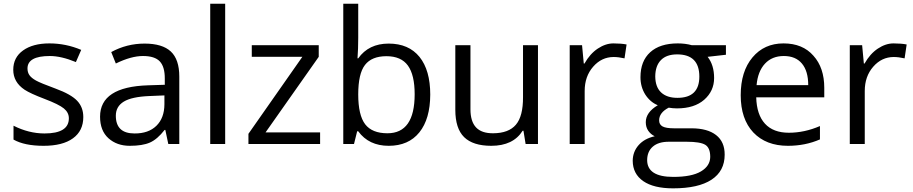

<svg xmlns="http://www.w3.org/2000/svg" viewBox="-20 -780 4945 1040"><path d="M250 -476.6Q128.9 -476.6 128.9 -409.2Q128.9 -387.7 139.6 -372.6Q150.4 -357.4 174.8 -343.8Q199.2 -330.1 281.7 -299.8Q364.3 -269.5 397.7 -234.4Q431.2 -199.2 431.2 -146Q431.2 -71.3 375.2 -30.8Q319.3 9.8 216.1 9.8Q112.8 9.8 53.2 -23.9V-99.1Q136.2 -57.1 221.2 -57.1Q353 -57.1 353 -139.2Q353 -170.4 325.9 -192.6Q298.8 -214.8 221.7 -244.1Q144.5 -273.4 113.3 -293.9Q51.8 -335 51.8 -401.9Q51.8 -468.8 105 -506.8Q158.2 -544.9 247.6 -544.9Q336.9 -544.9 419.9 -509.8L391.1 -443.8Q311.5 -476.6 250 -476.6Z M607.4 -153.3Q607.4 -57.1 708.5 -57.1Q784.2 -56.6 827.1 -98.6Q870.1 -140.6 870.6 -214.8V-263.2L789.6 -259.8Q693.4 -255.9 650.4 -229.5Q607.4 -203.1 607.4 -153.3ZM763.2 -543.9Q859.4 -543.9 905.3 -501Q951.2 -458 951.2 -365.2V0H891.6L875.5 -76.2H871.6Q832 -25.4 792 -7.8Q752 9.8 682.6 9.8Q613.3 9.8 567.4 -31.2Q522 -72.3 522 -147.9Q522 -309.6 781.7 -317.9L872.6 -320.8V-354Q873 -418 845.7 -447.3Q818.4 -476.6 754.4 -476.6Q690.4 -476.6 607.4 -436L582.5 -498Q666.5 -543.9 763.2 -543.9Z M1199.7 0H1118.7V-759.8H1199.7Z M1713.9 -63V0H1325.7V-55.2L1617.7 -472.2H1343.8V-535.2H1706.5V-472.2L1418.5 -63Z M2078.6 -58.1Q2226.1 -58.1 2226.1 -269.5Q2226.1 -374 2189.5 -424.8Q2152.8 -475.6 2073.2 -475.6Q1993.7 -475.6 1957 -428.2Q1920.4 -380.9 1920.4 -268.6Q1920.4 -156.2 1958 -106.9Q1995.6 -58.1 2078.6 -58.1ZM1920.4 -759.8V-575.2Q1920.4 -516.1 1916.5 -463.9H1920.4Q1977.1 -543.9 2085.4 -543.9Q2193.8 -543.9 2252.4 -471.7Q2310.5 -399.4 2310.5 -267.6Q2310.1 -135.7 2251.5 -63Q2192.9 9.8 2085.4 9.8Q1978 9.8 1920.4 -68.8H1914.6L1897.5 0H1839.4V-759.8Z M2641.1 9.8Q2542 9.8 2494.1 -37.1Q2446.3 -84 2446.3 -185.1V-535.2H2528.3V-188Q2528.3 -122.1 2558.6 -89.8Q2588.9 -57.6 2651.4 -58.1Q2735.4 -58.6 2774.4 -104.5Q2813.5 -150.4 2813 -253.9V-535.2H2894V0H2827.1L2815.4 -71.8H2811Q2759.8 9.8 2641.1 9.8Z M3374 -539.1 3362.8 -463.9Q3329.6 -471.2 3304.2 -471.2Q3238.8 -471.2 3192.9 -418.7Q3147 -366.2 3147 -287.1V0H3065.9V-535.2H3132.8L3142.1 -436H3146Q3175.8 -488.8 3218 -516.8Q3260.3 -544.9 3302.7 -544.9Q3345.2 -544.9 3374 -539.1Z M3699.2 -12.2H3602.1Q3546.4 -12.2 3516.1 14.2Q3485.8 40.5 3485.4 86.9Q3485.4 178.2 3627 178.2Q3727.1 178.2 3776.9 148.4Q3826.7 118.7 3827.1 69.8Q3827.1 21 3800.3 4.4Q3773.4 -12.2 3699.2 -12.2ZM3647.9 -485.4Q3590.3 -485.4 3560.1 -454.6Q3529.8 -423.8 3529.3 -366.2Q3529.8 -308.6 3561 -279.3Q3592.3 -250 3649.4 -250Q3768.1 -250 3768.1 -365.2Q3768.1 -485.4 3647.9 -485.4ZM3478 -118.2Q3478 -171.4 3543 -210Q3502 -226.6 3475.1 -268.1Q3449.2 -309.6 3449.2 -361.8Q3449.2 -449.2 3502 -497.1Q3554.7 -544.9 3651.4 -544.9Q3692.4 -544.9 3727.1 -535.2H3912.1V-483.4L3813 -472.2Q3848.1 -427.7 3848.1 -357.4Q3848.1 -287.1 3794.4 -239.7Q3740.7 -192.9 3647 -192.9Q3624.5 -192.9 3602.1 -196.8Q3550.3 -169.9 3550.3 -127.9Q3550.3 -105.5 3568.8 -95.2Q3587.4 -85 3630.4 -85H3725.1Q3812 -85 3858.9 -48.3Q3905.8 -11.7 3905.3 58.1Q3905.3 146.5 3834 193.4Q3762.7 240.2 3626 240.2Q3521 240.2 3464.4 201.2Q3407.7 162.1 3407.2 90.8Q3407.7 42 3439 6.3Q3470.2 -29.3 3526.4 -42Q3505.4 -51.8 3491.7 -71.3Q3478 -90.8 3478 -118.2Z M4357.9 -318.8Q4357.9 -395 4323.7 -435.8Q4289.6 -476.6 4225.8 -476.6Q4162.1 -476.6 4123.5 -435.1Q4085 -393.6 4078.1 -318.8ZM4386.2 -478Q4444.8 -413.1 4444.8 -304.2V-252.9H4076.2Q4078.6 -159.2 4123.5 -110.1Q4168.5 -61 4252.9 -61Q4337.4 -61 4421.4 -97.2V-24.9Q4341.8 9.8 4248 9.8Q4129.4 9.8 4060.5 -62.5Q3992.2 -135.3 3992.2 -264.2Q3992.2 -393.1 4055.9 -469Q4119.6 -544.9 4223.9 -544.9Q4328.1 -544.9 4386.2 -478Z M4891.1 -539.1 4879.9 -463.9Q4846.7 -471.2 4821.3 -471.2Q4755.9 -471.2 4710 -418.7Q4664.1 -366.2 4664.1 -287.1V0H4583V-535.2H4649.9L4659.2 -436H4663.1Q4692.9 -488.8 4735.1 -516.8Q4777.3 -544.9 4819.8 -544.9Q4862.3 -544.9 4891.1 -539.1Z"/></svg>

Font: OpenSansHebrew-Regular
Style: Regular
Weight: 400
Foundry: Ascender Corporation, Yanek Iontef
Version: Version 2.001;PS 002.001;hotconv 1.0.70;makeotf.lib2.5.58329